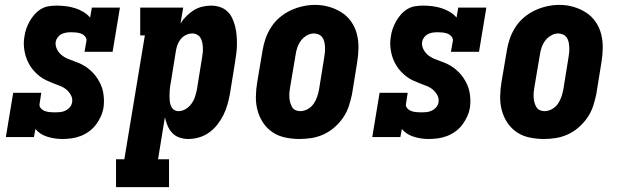

<svg xmlns="http://www.w3.org/2000/svg" viewBox="-20 -561 2540 786"><path d="M234 8Q203 8 173 -1.5Q143 -11 125 -33L119 0H4L34 -181H149L142 -136Q140 -126 147 -118Q154 -110 163.5 -106.5Q173 -103 183.5 -102Q194 -101 205 -101Q215 -101 226 -102Q237 -103 247.5 -108Q258 -113 265.5 -121.5Q273 -130 275 -141Q278 -157 270.5 -171Q263 -185 251.5 -194.5Q240 -204 225.5 -209.5Q211 -215 197 -220.5Q183 -226 169 -232.5Q155 -239 143.5 -248Q132 -257 121.5 -268Q111 -279 103 -292Q95 -305 89.5 -319Q84 -333 81 -348.5Q78 -364 77.5 -379.5Q77 -395 80 -411Q82 -427 87.5 -443Q93 -459 101.5 -474Q110 -489 121.5 -502Q133 -515 148 -524Q163 -533 179.5 -535.5Q196 -538 212 -538Q232 -538 251 -535.5Q270 -533 287.5 -527.5Q305 -522 321 -512.5Q337 -503 349 -489L356 -530H471L441 -349H326L334 -394Q335 -404 328 -412Q321 -420 311.5 -423.5Q302 -427 292 -428Q282 -429 271 -429Q261 -429 251 -427.5Q241 -426 232 -421.5Q223 -417 216.5 -408.5Q210 -400 208 -390Q206 -374 213 -360Q220 -346 231 -336.5Q242 -327 256 -321Q270 -315 284.5 -310Q299 -305 312.5 -298.5Q326 -292 338 -283Q350 -274 360.5 -263Q371 -252 379 -239.5Q387 -227 393 -213.5Q399 -200 402 -184.5Q405 -169 405.5 -153.5Q406 -138 404 -122Q401 -103 393 -85Q385 -67 373 -51Q361 -35 344.5 -23Q328 -11 309.5 -4Q291 3 272 5.5Q253 8 234 8Z M455 205V91H489L573 -416H554V-530H730L719 -465Q729 -481 743 -495Q757 -509 773 -519Q789 -529 807.5 -533.5Q826 -538 844 -538Q862 -538 879.5 -532.5Q897 -527 910 -515Q923 -503 930.5 -487Q938 -471 942.5 -453.5Q947 -436 948.5 -417.5Q950 -399 950 -380.5Q950 -362 947.5 -343Q945 -324 942 -305L921 -175Q917 -154 911 -132.5Q905 -111 894.5 -90Q884 -69 869.5 -50.5Q855 -32 836 -18.5Q817 -5 795 1.5Q773 8 751 8Q732 8 714.5 2Q697 -4 685 -17Q673 -30 666 -46.5Q659 -63 655 -81L627 91H672V205ZM710 -106Q726 -106 740 -114.5Q754 -123 763.5 -136Q773 -149 778 -164Q783 -179 786 -194L807 -324Q809 -335 810 -345.5Q811 -356 810.5 -366.5Q810 -377 808 -387Q806 -397 801 -405.5Q796 -414 787 -419Q778 -424 767 -424Q754 -424 741.5 -418Q729 -412 720 -401Q711 -390 706.5 -377.5Q702 -365 700 -352L679 -222Q677 -213 676 -204.5Q675 -196 674.5 -187Q674 -178 674 -169.5Q674 -161 674.5 -152.5Q675 -144 677 -136Q679 -128 683 -121Q687 -114 694.5 -110Q702 -106 710 -106Z M1206 8Q1177 8 1148 2Q1119 -4 1096 -19.5Q1073 -35 1057.5 -58Q1042 -81 1034.5 -108.5Q1027 -136 1027.5 -165.5Q1028 -195 1033 -225L1055 -355Q1059 -380 1067.5 -404Q1076 -428 1090.5 -450.5Q1105 -473 1126 -490.5Q1147 -508 1171 -519Q1195 -530 1220 -535.5Q1245 -541 1270 -541Q1300 -541 1327.5 -533Q1355 -525 1378.5 -510Q1402 -495 1418 -472Q1434 -449 1441 -421.5Q1448 -394 1447.5 -364.5Q1447 -335 1442 -305L1421 -175Q1416 -151 1408 -126.5Q1400 -102 1385 -80Q1370 -58 1349.5 -40Q1329 -22 1305 -11Q1281 0 1256 4Q1231 8 1206 8ZM1209 -106Q1224 -106 1239 -114Q1254 -122 1263.5 -135.5Q1273 -149 1278 -164Q1283 -179 1286 -194L1307 -324Q1309 -335 1310 -346Q1311 -357 1310.5 -367.5Q1310 -378 1308 -388Q1306 -398 1300.5 -406.5Q1295 -415 1285.5 -419.5Q1276 -424 1265 -424Q1250 -424 1235.5 -415.5Q1221 -407 1211.5 -394Q1202 -381 1197 -366Q1192 -351 1190 -336L1168 -206Q1166 -195 1165 -184.5Q1164 -174 1164.5 -163.5Q1165 -153 1167.5 -143Q1170 -133 1175 -124Q1180 -115 1189 -110.5Q1198 -106 1209 -106Z M1734 8Q1703 8 1673 -1.5Q1643 -11 1625 -33L1619 0H1504L1534 -181H1649L1642 -136Q1640 -126 1647 -118Q1654 -110 1663.5 -106.5Q1673 -103 1683.5 -102Q1694 -101 1705 -101Q1715 -101 1726 -102Q1737 -103 1747.5 -108Q1758 -113 1765.5 -121.5Q1773 -130 1775 -141Q1778 -157 1770.5 -171Q1763 -185 1751.5 -194.5Q1740 -204 1725.5 -209.5Q1711 -215 1697 -220.5Q1683 -226 1669 -232.5Q1655 -239 1643.5 -248Q1632 -257 1621.5 -268Q1611 -279 1603 -292Q1595 -305 1589.5 -319Q1584 -333 1581 -348.5Q1578 -364 1577.5 -379.5Q1577 -395 1580 -411Q1582 -427 1587.5 -443Q1593 -459 1601.5 -474Q1610 -489 1621.5 -502Q1633 -515 1648 -524Q1663 -533 1679.5 -535.5Q1696 -538 1712 -538Q1732 -538 1751 -535.5Q1770 -533 1787.5 -527.5Q1805 -522 1821 -512.5Q1837 -503 1849 -489L1856 -530H1971L1941 -349H1826L1834 -394Q1835 -404 1828 -412Q1821 -420 1811.5 -423.5Q1802 -427 1792 -428Q1782 -429 1771 -429Q1761 -429 1751 -427.5Q1741 -426 1732 -421.5Q1723 -417 1716.5 -408.5Q1710 -400 1708 -390Q1706 -374 1713 -360Q1720 -346 1731 -336.5Q1742 -327 1756 -321Q1770 -315 1784.5 -310Q1799 -305 1812.5 -298.5Q1826 -292 1838 -283Q1850 -274 1860.5 -263Q1871 -252 1879 -239.5Q1887 -227 1893 -213.5Q1899 -200 1902 -184.5Q1905 -169 1905.5 -153.5Q1906 -138 1904 -122Q1901 -103 1893 -85Q1885 -67 1873 -51Q1861 -35 1844.5 -23Q1828 -11 1809.5 -4Q1791 3 1772 5.5Q1753 8 1734 8Z M2206 8Q2177 8 2148 2Q2119 -4 2096 -19.5Q2073 -35 2057.5 -58Q2042 -81 2034.5 -108.5Q2027 -136 2027.5 -165.5Q2028 -195 2033 -225L2055 -355Q2059 -380 2067.5 -404Q2076 -428 2090.5 -450.5Q2105 -473 2126 -490.5Q2147 -508 2171 -519Q2195 -530 2220 -535.5Q2245 -541 2270 -541Q2300 -541 2327.5 -533Q2355 -525 2378.5 -510Q2402 -495 2418 -472Q2434 -449 2441 -421.5Q2448 -394 2447.5 -364.5Q2447 -335 2442 -305L2421 -175Q2416 -151 2408 -126.5Q2400 -102 2385 -80Q2370 -58 2349.5 -40Q2329 -22 2305 -11Q2281 0 2256 4Q2231 8 2206 8ZM2209 -106Q2224 -106 2239 -114Q2254 -122 2263.5 -135.5Q2273 -149 2278 -164Q2283 -179 2286 -194L2307 -324Q2309 -335 2310 -346Q2311 -357 2310.5 -367.5Q2310 -378 2308 -388Q2306 -398 2300.5 -406.5Q2295 -415 2285.5 -419.5Q2276 -424 2265 -424Q2250 -424 2235.5 -415.5Q2221 -407 2211.5 -394Q2202 -381 2197 -366Q2192 -351 2190 -336L2168 -206Q2166 -195 2165 -184.5Q2164 -174 2164.5 -163.5Q2165 -153 2167.5 -143Q2170 -133 2175 -124Q2180 -115 2189 -110.5Q2198 -106 2209 -106Z"/></svg>

Font: Iosevka Slab Heavy Oblique
Style: Regular
Weight: 900
Italic angle: -9°
Monospace: yes
Designer: Belleve Invis
Foundry: Belleve Invis
Version: Version 11.1.1; ttfautohint (v1.8.3)